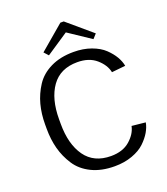

<svg xmlns="http://www.w3.org/2000/svg" viewBox="-154 -950 936 1074"><g transform="rotate(-20 314.5 -413.5)"><path d="M185.8 -719.2 331.7 -843.3H351.7L497.5 -719.2L474.2 -693.3L341.7 -781.7L209.2 -693.3ZM56.7 -337.5Q56.7 -400 71.2 -455Q85.8 -510 117.5 -558.8Q149.2 -607.5 207.1 -635.8Q265 -664.2 344.2 -664.2Q401.7 -664.2 448.8 -647.1Q495.8 -630 524.2 -602.9Q552.5 -575.8 568.8 -547.9Q585 -520 590 -492.5L508.3 -484.2Q499.2 -529.2 456.7 -566.2Q414.2 -603.3 344.2 -603.3Q242.5 -603.3 191.2 -531.2Q140 -459.2 140 -337.5V-310.8Q140 -189.2 191.2 -117.1Q242.5 -45 344.2 -45Q414.2 -45 456.7 -82.1Q499.2 -119.2 508.3 -164.2L590 -155.8Q585 -128.3 568.8 -100.4Q552.5 -72.5 524.2 -45.4Q495.8 -18.3 448.8 -1.3Q401.7 15.8 344.2 15.8Q265 15.8 207.1 -12.5Q149.2 -40.8 117.5 -89.6Q85.8 -138.3 71.2 -193.3Q56.7 -248.3 56.7 -310.8Z"/></g></svg>

Font: Boon
Style: Regular
Weight: 400
Designer: Sungsit Sawaiwan
Foundry: FontUni
Version: Version 3.0